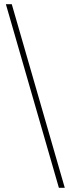

<svg xmlns="http://www.w3.org/2000/svg" viewBox="-20 -818 335 913"><path d="M8 -798H36L288 75H260Z"/></svg>

Font: Bitter Thin ExtraLight
Style: Regular
Weight: 250
Version: Version 2.002